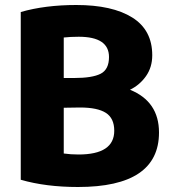

<svg xmlns="http://www.w3.org/2000/svg" viewBox="-20 -729 699 768"><path d="M292 19Q163 19 63 -10V-681Q161 -709 285 -709Q429 -709 509 -659Q589 -609 589 -508Q589 -460 564 -424.5Q539 -389 500 -370Q616 -323 616 -199Q616 19 292 19ZM300 -299Q289 -299 267.5 -298.5Q246 -298 235 -298V-115Q263 -111 294 -111Q437 -111 437 -206Q437 -256 403.5 -277.5Q370 -299 300 -299ZM235 -579V-417H277Q349 -417 382.5 -434Q416 -451 416 -501Q416 -582 295 -582Q262 -582 235 -579Z"/></svg>

Font: Repo
Style: ExtraBold
Weight: 800
Designer: Stefan Peev
Foundry: Context Ltd
Version: Version 001.000